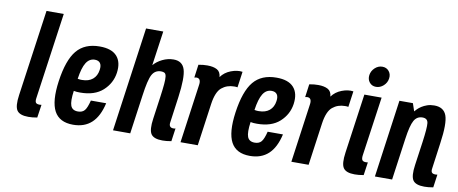

<svg xmlns="http://www.w3.org/2000/svg" viewBox="-66 -1032 3151 1322"><g transform="rotate(10 1509.0 -371.5)"><path d="M171.7 -730 86.4 -126.9Q75 -47.9 94.6 -18.9Q114.1 10 174.4 10Q188.6 10 203.6 8.6Q218.6 7.3 236.4 3.9L249.9 -87.1Q238.1 -85.9 237.1 -85.9Q216.4 -85.9 210.1 -95Q203.9 -104.1 206.6 -124.1L292.3 -730Z M338.6 -268.3Q318.6 -125.6 355 -57.8Q391.4 10 487.1 10Q566.7 10 616.1 -35.9Q665.6 -81.7 686.6 -175.3H579.7Q567 -123.7 551.1 -104.6Q535.1 -85.6 504.6 -85.6Q465.4 -85.6 453.6 -116.1Q441.9 -146.6 452.3 -220.4Q461.4 -218.1 473.2 -217.4Q485 -216.6 496.9 -216.6Q598.3 -216.6 655.4 -268.4Q712.4 -320.3 723 -394.6Q733.4 -470 696.2 -511.4Q659 -552.7 576.1 -552.7Q471 -552.7 415.4 -485.8Q359.9 -418.9 338.6 -268.3ZM558.4 -457.1Q584.4 -457.1 596.1 -440.8Q607.7 -424.4 602.9 -393.3Q597 -350.9 569 -327.6Q541 -304.3 494.4 -304.3Q487.4 -304.3 481.1 -304.7Q474.9 -305.1 464.3 -307.1Q475.3 -385 497.9 -421.1Q520.6 -457.1 558.4 -457.1Z M1092.3 -552.7Q1052 -552.7 1014.5 -534.4Q977 -516.1 953.7 -488.4L988 -730H867.7L765.4 0H885.7L923.7 -270.9Q938.6 -381.6 958.7 -419.4Q978.9 -457.1 1021.7 -457.1Q1037.3 -457.1 1046.1 -451.5Q1055 -445.9 1057.5 -427.2Q1060 -408.6 1056.9 -374.1Q1053.9 -339.7 1045.9 -281.9L1024.1 -126.9Q1012.7 -48.1 1031.9 -19.1Q1051.1 10 1112.1 10Q1126.3 10 1140.9 8.6Q1155.6 7.3 1174.1 3.9L1186.9 -87.1Q1181.9 -85.4 1178.4 -85.3Q1175 -85.1 1171.3 -85.1Q1154.9 -85.1 1147.9 -95Q1140.9 -104.9 1144.3 -124.1L1168.9 -303.1Q1188.3 -444 1170.9 -498.4Q1153.6 -552.7 1092.3 -552.7Z M1423.9 -488.4Q1421 -525.3 1395.5 -539Q1370 -552.7 1328.3 -552.7Q1313.4 -552.7 1299.1 -551.4Q1284.9 -550 1266 -546.6L1253.6 -455.3Q1265.6 -457.6 1267.4 -457.6Q1285.6 -457.6 1291.9 -445Q1298.1 -432.4 1294.7 -410.9L1237.3 0H1357.9L1399.4 -296.4Q1411.6 -382 1448 -412.1Q1484.4 -442.1 1535 -442.1Q1540.6 -442.1 1546.4 -441.9Q1552.3 -441.6 1558.1 -440.3L1573.7 -551.4Q1536.4 -557.1 1492.9 -540.4Q1449.4 -523.7 1423.9 -488.4Z M1574.6 -268.3Q1554.6 -125.6 1591 -57.8Q1627.4 10 1723.1 10Q1802.7 10 1852.1 -35.9Q1901.6 -81.7 1922.6 -175.3H1815.7Q1803 -123.7 1787.1 -104.6Q1771.1 -85.6 1740.6 -85.6Q1701.4 -85.6 1689.6 -116.1Q1677.9 -146.6 1688.3 -220.4Q1697.4 -218.1 1709.2 -217.4Q1721 -216.6 1732.9 -216.6Q1834.3 -216.6 1891.4 -268.4Q1948.4 -320.3 1959 -394.6Q1969.4 -470 1932.2 -511.4Q1895 -552.7 1812.1 -552.7Q1707 -552.7 1651.4 -485.8Q1595.9 -418.9 1574.6 -268.3ZM1794.4 -457.1Q1820.4 -457.1 1832.1 -440.8Q1843.7 -424.4 1838.9 -393.3Q1833 -350.9 1805 -327.6Q1777 -304.3 1730.4 -304.3Q1723.4 -304.3 1717.1 -304.7Q1710.9 -305.1 1700.3 -307.1Q1711.3 -385 1733.9 -421.1Q1756.6 -457.1 1794.4 -457.1Z M2198.9 -488.4Q2196 -525.3 2170.5 -539Q2145 -552.7 2103.3 -552.7Q2088.4 -552.7 2074.1 -551.4Q2059.9 -550 2041 -546.6L2028.6 -455.3Q2040.6 -457.6 2042.4 -457.6Q2060.6 -457.6 2066.9 -445Q2073.1 -432.4 2069.7 -410.9L2012.3 0H2132.9L2174.4 -296.4Q2186.6 -382 2223 -412.1Q2259.4 -442.1 2310 -442.1Q2315.6 -442.1 2321.4 -441.9Q2327.3 -441.6 2333.1 -440.3L2348.7 -551.4Q2311.4 -557.1 2267.9 -540.4Q2224.4 -523.7 2198.9 -488.4Z M2437.4 -681.3Q2433.3 -651.1 2450.3 -630.1Q2467.3 -609.1 2496.1 -609.1Q2525 -609.1 2548.2 -630.1Q2571.4 -651.1 2575.6 -681.3Q2580 -711.1 2562.8 -732.3Q2545.6 -753.4 2516.4 -753.4Q2487.6 -753.4 2464.7 -732.3Q2441.9 -711.1 2437.4 -681.3ZM2427 -542.7 2368.3 -126.9Q2356.9 -48.1 2376.3 -19.1Q2395.7 10 2456 10Q2470.4 10 2485.4 8.6Q2500.4 7.3 2518.6 3.9L2531.7 -87.1Q2520.3 -85.9 2519 -85.9Q2497.9 -85.9 2491.8 -96.4Q2485.7 -107 2488.9 -129.9L2547.6 -542.7Z M2849.1 -457.1Q2884.9 -457.1 2888.6 -424.6Q2892.4 -392.1 2878.3 -290.4L2855.1 -126.3Q2843.7 -47.9 2862.9 -18.9Q2882.1 10 2943.1 10Q2957.3 10 2971.9 8.6Q2986.6 7.3 3005.1 3.9L3017.9 -87.1Q3006.4 -85.9 3005.1 -85.9Q2985.1 -85.9 2978.5 -95Q2971.9 -104.1 2975.3 -124.1L3000.1 -304.9Q3020.3 -445.7 3000.6 -499.2Q2980.9 -552.7 2914.6 -552.7Q2887 -552.7 2865.1 -544.9Q2843.3 -537.1 2827.3 -526.8Q2811.3 -516.4 2800.7 -505.8Q2790.1 -495.1 2784.7 -488.4L2766.4 -542.7H2672.1L2596.4 0H2716.7L2757.6 -292.6Q2770.7 -386.6 2790.5 -421.9Q2810.3 -457.1 2849.1 -457.1Z"/></g></svg>

Font: Secuela ExtLt
Style: Italic
Weight: 200
Italic angle: -8°
Designer: Fernando Haro
Foundry: deFharo
Version: Version 1.704